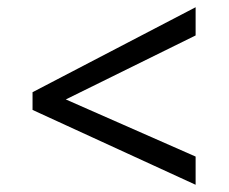

<svg xmlns="http://www.w3.org/2000/svg" viewBox="-20 -588 632 531"><path d="M70 -284V-333L521 -568V-490L162 -313L521 -155V-77Z"/></svg>

Font: ugurmukhi25
Style: Book
Weight: 400
Designer: Jelle Bosma - Monotype Design Team
Foundry: Monotype Imaging Inc.
Version: Version 2.003